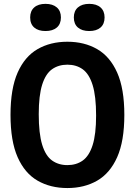

<svg xmlns="http://www.w3.org/2000/svg" viewBox="-20 -966 700 996"><path d="M329.5 9.5Q241.5 9.5 175 -28.8Q108.5 -67 71.5 -150.5Q34.5 -234 34.5 -370Q34.5 -506 71.5 -589.5Q108.5 -673 175 -711.2Q241.5 -749.5 329.5 -749.5Q417.5 -749.5 484 -711.2Q550.5 -673 587.8 -589.5Q625 -506 625 -370Q625 -234 587.8 -150.5Q550.5 -67 484 -28.8Q417.5 9.5 329.5 9.5ZM329.5 -109.5Q376 -109.5 409.2 -133.2Q442.5 -157 460.5 -213.2Q478.5 -269.5 478.5 -366.5Q478.5 -467 460.5 -524.8Q442.5 -582.5 409.2 -606.5Q376 -630.5 329.5 -630.5Q283.5 -630.5 250 -606.8Q216.5 -583 198.8 -526.8Q181 -470.5 181 -373.5Q181 -273 198.8 -215.2Q216.5 -157.5 250 -133.5Q283.5 -109.5 329.5 -109.5ZM443 -805Q405.5 -805 384.2 -823.2Q363 -841.5 363 -875.5Q363 -909 384.2 -927.5Q405.5 -946 443 -946Q480.5 -946 501.5 -927.5Q522.5 -909 522.5 -875.5Q522.5 -841.5 501.5 -823.2Q480.5 -805 443 -805ZM216 -805Q178.5 -805 157.5 -823.2Q136.5 -841.5 136.5 -875.5Q136.5 -909 157.5 -927.5Q178.5 -946 216 -946Q253.5 -946 274.8 -927.5Q296 -909 296 -875.5Q296 -841.5 274.8 -823.2Q253.5 -805 216 -805Z"/></svg>

Font: Encode Sans Condensed
Style: Bold
Weight: 700
Width: 3
Designer: Multiple Designers
Foundry: Impallari Type
Version: Version 3.000; ttfautohint (v1.8.3) -l 8 -r 50 -G 200 -x 14 